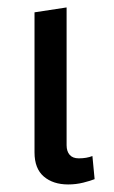

<svg xmlns="http://www.w3.org/2000/svg" viewBox="-20 -482 306 514"><path d="M162.5 11.8Q122.2 11.8 97.3 -9.4Q72.4 -30.7 72.4 -73.9V-449L158.3 -462.1V-93.2Q158.3 -77.1 166.4 -67.6Q174.6 -58.1 190.8 -58.1Q212 -58.1 227.4 -64.3L233.3 -2.4Q222.7 1.9 203 6.9Q183.3 11.8 162.5 11.8Z"/></svg>

Font: Ancizar Sans Thin
Style: Regular
Weight: 100
Designer: Cesar Puertas, Viviana Monsalve, Julian Moncada, Julian Prieto, Jose Castro, Mariel Hernandez, Felipe Aragon, Sara Alarc
Version: Version 8.100